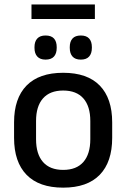

<svg xmlns="http://www.w3.org/2000/svg" viewBox="-20 -828 566 860"><path d="M121 -743V-808H405V-743ZM263 12.5Q155 12.5 99 -45Q43 -102.5 43 -210.5V-280Q43 -387.5 99 -444.8Q155 -502 263 -502Q371 -502 426.8 -444.8Q482.5 -387.5 482.5 -280V-210.5Q482.5 -102.5 426.8 -45Q371 12.5 263 12.5ZM263 -67Q322.5 -67 353.5 -102.5Q384.5 -138 384.5 -204.5V-286Q384.5 -352 353.5 -387.2Q322.5 -422.5 263 -422.5Q203.5 -422.5 172.5 -387.2Q141.5 -352 141.5 -286V-204.5Q141.5 -138 172.5 -102.5Q203.5 -67 263 -67ZM184 -561Q159.5 -561 147 -574.8Q134.5 -588.5 134.5 -613.5V-617Q134.5 -642 147 -655.5Q159.5 -669 184 -669Q209.5 -669 221.8 -655.5Q234 -642 234 -617V-613.5Q234 -588.5 221.8 -574.8Q209.5 -561 184 -561ZM342 -561Q317 -561 304.8 -574.8Q292.5 -588.5 292.5 -613.5V-617Q292.5 -642 304.8 -655.5Q317 -669 342 -669Q367 -669 379.2 -655.5Q391.5 -642 391.5 -617V-613.5Q391.5 -588.5 379.2 -574.8Q367 -561 342 -561Z"/></svg>

Font: Anek Latin Medium Medium
Style: Regular
Weight: 500
Version: Version 1.003